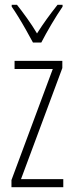

<svg xmlns="http://www.w3.org/2000/svg" viewBox="-20 -784 307 804"><path d="M245 0H28V-30L201 -495H41V-529H241V-499L68 -34H245ZM118 -606Q105 -630 89 -658.5Q73 -687 57 -713Q41 -739 29 -756V-764H51Q70 -740 93 -708Q116 -676 135 -644Q156 -677 175.5 -704Q195 -731 221 -764H242V-756Q220 -724 195.5 -682.5Q171 -641 153 -606Z"/></svg>

Font: Noto Sans Malayalam ExtraCondensed ExtraLight
Style: Regular
Weight: 200
Width: 2
Designer: Jelle Bosma - Monotype Design Team
Foundry: Monotype Imaging Inc.
Version: Version 2.104; ttfautohint (v1.8.4.7-5d5b)